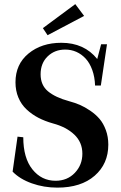

<svg xmlns="http://www.w3.org/2000/svg" viewBox="-20 -880 575 914"><path d="M206.5 -712.4 184.1 -746.1 338.4 -860.4 380.4 -804.2ZM252.9 13.2Q189 13.2 131.8 -7.1Q74.7 -27.3 40 -63L63.5 -229.5L90.8 -226.6Q90.8 -127.9 134.3 -73.7Q177.7 -19.5 244.6 -19.5Q300.3 -19.5 336.2 -57.1Q372.1 -94.7 372.1 -148.4Q372.1 -202.6 334 -239Q295.9 -275.4 231.9 -292.5Q193.8 -303.2 162.8 -319.3Q131.8 -335.4 106.7 -358.9Q81.5 -382.3 67.6 -415.3Q53.7 -448.2 53.7 -488.3Q53.7 -574.2 115.7 -625.2Q177.7 -676.3 272 -676.3Q380.9 -676.3 442.9 -599.1L461.4 -669.4H489.3L460 -472.7H432.6Q431.2 -513.7 419.2 -546.9Q407.2 -580.1 387.7 -601.1Q368.2 -622.1 343.5 -633.1Q318.8 -644 290.5 -644Q240.2 -644 206.8 -611.6Q173.3 -579.1 173.3 -526.4Q173.3 -474.6 208.5 -445.3Q243.7 -416 308.6 -398.4Q335.9 -391.1 359.9 -380.9Q383.8 -370.6 409.7 -353Q435.5 -335.4 453.9 -314Q472.2 -292.5 483.9 -260.7Q495.6 -229 495.6 -191.4Q495.6 -100.1 430.7 -43.5Q365.7 13.2 252.9 13.2Z"/></svg>

Font: Elstob 14pt SemiBold
Style: Regular
Weight: 600
Designer: Peter S. Baker
Version: Version 1.015